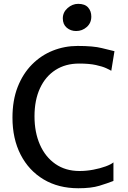

<svg xmlns="http://www.w3.org/2000/svg" viewBox="-20 -996 680 1024"><path d="M46.5 -368.5Q46.5 -461 74.2 -532Q102 -603 150.5 -652Q199 -701 261.8 -726Q324.5 -751 394 -751Q478 -751 523 -739.5Q568 -728 590.5 -723L573.5 -618.5Q565.5 -623.5 546 -632.5Q526.5 -641.5 491.5 -649.2Q456.5 -657 401.5 -657Q329.5 -657 276 -622.8Q222.5 -588.5 193.2 -525.2Q164 -462 164 -375.5Q164 -290.5 192.8 -224.8Q221.5 -159 275.5 -121.5Q329.5 -84 404 -84Q441 -84 477.8 -91Q514.5 -98 543.2 -108.5Q572 -119 585 -130V-31Q553 -18.5 509.8 -5.2Q466.5 8 398 8Q291.5 8 212.5 -39.2Q133.5 -86.5 90 -171.2Q46.5 -256 46.5 -368.5ZM386 -830.5Q357 -830.5 336 -848.2Q315 -866 315 -898Q315 -930.5 340.5 -953Q366 -975.5 397 -975.5Q432.5 -975.5 449.8 -956.2Q467 -937 467 -907.5Q467 -873.5 442.8 -852Q418.5 -830.5 386 -830.5Z"/></svg>

Font: Merriweather Sans
Style: Regular
Weight: 400
Designer: Eben Sorkin
Foundry: Eben Sorkin
Version: Version 1.008; ttfautohint (v1.7.19-72a1) -l 8 -r 50 -G 200 